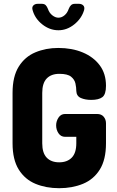

<svg xmlns="http://www.w3.org/2000/svg" viewBox="-20 -983 613 1009"><path d="M291 6Q222 6 166.5 -17Q111 -40 78.5 -92Q46 -144 46 -230V-495Q46 -581 78.5 -633Q111 -685 166 -708Q221 -731 286 -731Q358 -731 414.5 -707.5Q471 -684 504 -640Q537 -596 537 -532Q537 -487 518 -472.5Q499 -458 459 -458Q428 -458 405 -468Q382 -478 381 -505Q381 -523 376.5 -544Q372 -565 353.5 -580Q335 -595 292 -595Q249 -595 225.5 -570.5Q202 -546 202 -495V-230Q202 -179 225.5 -154.5Q249 -130 291 -130Q333 -130 357 -154.5Q381 -179 381 -230V-264H322Q300 -264 287.5 -282.5Q275 -301 275 -324Q275 -346 287.5 -365Q300 -384 322 -384H490Q513 -384 525 -369.5Q537 -355 537 -335V-230Q537 -144 504.5 -92Q472 -40 416 -17Q360 6 291 6ZM287 -824Q241 -824 202 -855Q163 -886 151 -931Q147 -946 155.5 -954.5Q164 -963 179 -963H199Q213 -963 220 -956Q227 -949 232 -936Q239 -915 255 -902.5Q271 -890 287 -890Q304 -890 319 -902.5Q334 -915 341 -936Q346 -949 353.5 -956Q361 -963 374 -963H394Q409 -963 417.5 -954.5Q426 -946 422 -930Q409 -886 370.5 -855Q332 -824 287 -824Z"/></svg>

Font: Dosis ExtraBold
Style: Regular
Weight: 800
Designer: EdgarTolentino, PabloImpallari, IginoMarini
Foundry: EdgarTolentino, PabloImpallari, IginoMarini
Version: Version 3.001; ttfautohint (v1.8.2)